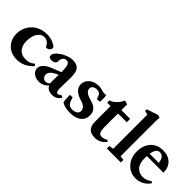

<svg xmlns="http://www.w3.org/2000/svg" viewBox="73 -1521 2328 2328"><g transform="rotate(45 1237.0 -357.0)"><path d="M244.1 11.2Q143.1 11.2 81.8 -51.3Q20.5 -113.8 20.5 -211.4Q20.5 -260.7 38.8 -306.6Q57.1 -352.5 90.6 -388.4Q124 -424.3 176 -445.8Q228 -467.3 290.5 -467.3Q344.7 -467.3 387.9 -450.2Q431.2 -433.1 452.1 -411.6Q455.6 -398.9 455.6 -394Q455.6 -372.1 437.5 -357.9Q419.4 -343.8 401.9 -343.8Q388.7 -343.8 385.7 -352.5Q354 -419.9 288.6 -419.9Q250.5 -419.9 222.4 -391.4Q194.3 -362.8 181.6 -321.8Q168.9 -280.8 168.9 -235.4Q168.9 -154.3 208.3 -110.6Q247.6 -66.9 319.8 -66.9Q358.4 -66.9 385 -77.9Q411.6 -88.9 437 -110.8L457 -88.9Q367.7 11.2 244.1 11.2Z M622.1 11.2Q568.4 11.2 530.8 -18.3Q493.2 -47.9 493.2 -90.3Q493.2 -128.9 527.1 -162.4Q561 -195.8 625 -220.7L736.3 -264.2V-265.1Q736.3 -347.2 723.9 -379.4Q711.4 -411.6 678.7 -411.6Q648.4 -411.6 631.6 -389.6Q614.7 -367.7 614.7 -327.6Q614.7 -306.2 596.2 -293.5Q577.6 -280.8 545.4 -280.8Q499.5 -280.8 499.5 -320.8Q499.5 -349.6 537.6 -384.5Q575.7 -419.4 630.4 -443.4Q685.1 -467.3 729.5 -467.3Q801.8 -467.3 832.8 -430.2Q863.8 -393.1 863.8 -305.7Q863.8 -260.7 860.4 -109.4Q859.9 -95.7 862.1 -82.3Q864.3 -68.8 871.3 -57.1Q878.4 -45.4 889.6 -45.4Q897 -45.4 911.9 -52.5Q926.8 -59.6 939.5 -70.3L961.9 -52.7Q945.8 -21.5 917 -5.1Q888.2 11.2 850.6 11.2Q771.5 11.2 745.1 -45.9Q695.3 11.2 622.1 11.2ZM621.1 -110.4Q621.1 -84 638.2 -65.7Q655.3 -47.4 680.2 -46.9Q709.5 -46.9 736.3 -72.3Q733.4 -89.4 733.9 -107.9Q733.9 -126.5 734.9 -163.6Q735.8 -200.7 735.8 -219.2L714.4 -209.5Q621.1 -166 621.1 -110.4Z M1158.2 11.2Q1064.5 11.2 1012.2 -23.9Q1003.9 -56.6 1003.9 -144L1049.3 -144.5Q1061.5 -91.3 1082.8 -63.7Q1104 -36.1 1147.5 -36.1Q1187 -36.1 1212.9 -53Q1238.8 -69.8 1238.8 -98.1Q1238.8 -164.1 1145 -189.9Q1083 -207 1044.2 -241.7Q1005.4 -276.4 1005.4 -327.1Q1005.4 -388.2 1054.2 -428.5Q1103 -468.8 1179.2 -468.8Q1208.5 -468.8 1251.5 -455.6Q1285.2 -444.8 1317.9 -452.6Q1323.2 -420.4 1323.2 -385.3Q1323.2 -364.7 1318.8 -340.3L1272 -336.9Q1257.8 -384.3 1242.2 -402.8Q1226.6 -421.4 1189.9 -421.4Q1157.7 -421.4 1136.5 -406.2Q1115.2 -391.1 1115.2 -367.2Q1115.2 -304.2 1218.8 -278.3Q1286.6 -260.7 1319.3 -228.5Q1352.1 -196.3 1352.1 -138.7Q1352.1 -68.4 1300.3 -28.6Q1248.5 11.2 1158.2 11.2Z M1585 12.2Q1513.7 12.2 1481.4 -22.9Q1463.9 -42 1456.1 -69.1Q1448.2 -96.2 1448.2 -146V-395.5H1390.1V-435.5Q1431.6 -445.3 1470.7 -486.3Q1509.8 -527.3 1524.4 -566.9L1575.7 -551.8V-453.6H1726.1V-395.5H1575.7V-181.6Q1575.7 -106 1590.3 -76.7Q1601.1 -55.7 1634.8 -55.7Q1678.2 -55.7 1710.9 -80.6L1729.5 -61.5Q1670.9 12.2 1585 12.2Z M1780.3 0V-43.9L1836.9 -50.8V-637.7L1786.1 -650.4V-678.2L1929.7 -726.1L1968.3 -716.3Q1964.4 -676.3 1964.4 -629.4V-50.8L2020 -43.9V0Z M2279.8 11.2Q2186 11.2 2124 -57.6Q2062 -126.5 2062 -231Q2062 -337.4 2121.3 -402.3Q2180.7 -467.3 2279.3 -467.3Q2368.7 -467.3 2420.9 -416.5Q2473.1 -365.7 2473.1 -277.8H2187.5Q2186.5 -255.4 2186.5 -243.7Q2186.5 -195.3 2198 -159.4Q2209.5 -123.5 2230.2 -103Q2251 -82.5 2276.1 -72.8Q2301.3 -63 2331.1 -63Q2392.6 -63 2443.8 -105L2464.4 -87.9Q2435.1 -43 2387.5 -15.9Q2339.8 11.2 2279.8 11.2ZM2267.6 -422.9Q2208 -422.9 2191.9 -321.8H2348.1Q2343.3 -372.1 2322.3 -397.5Q2301.3 -422.9 2267.6 -422.9Z"/></g></svg>

Font: Elstob 6pt
Style: Bold
Weight: 700
Designer: Peter S. Baker
Version: Version 1.015